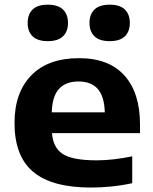

<svg xmlns="http://www.w3.org/2000/svg" viewBox="-20 -810 668 840"><path d="M378 10.5Q207.5 10.5 125.5 -58Q43.5 -126.5 43.5 -272Q43.5 -405 116.8 -480.2Q190 -555.5 326 -555.5Q456.5 -555.5 524.5 -479.5Q592.5 -403.5 592.5 -266.5V-227.5H207.5Q212 -164 254.8 -136.2Q297.5 -108.5 403.5 -108.5Q438.5 -108.5 479 -113.2Q519.5 -118 558.5 -126V-8.5Q509 2 464.2 6.2Q419.5 10.5 378 10.5ZM323.5 -453.5Q267.5 -453.5 238 -421Q208.5 -388.5 206.5 -318.5H438.5Q436.5 -388 407.8 -420.8Q379 -453.5 323.5 -453.5ZM460 -630Q415 -630 393.2 -651.2Q371.5 -672.5 371.5 -709.5Q371.5 -747 393.2 -768.2Q415 -789.5 460 -789.5Q505 -789.5 526.5 -768.2Q548 -747 548 -709.5Q548 -672.5 526.5 -651.2Q505 -630 460 -630ZM189 -630Q144 -630 122.5 -651.2Q101 -672.5 101 -709.5Q101 -747 122.5 -768.2Q144 -789.5 189 -789.5Q234 -789.5 255.8 -768.2Q277.5 -747 277.5 -709.5Q277.5 -672.5 255.8 -651.2Q234 -630 189 -630Z"/></svg>

Font: Encode Sans Expanded
Style: Bold
Weight: 700
Width: 7
Designer: Multiple Designers
Foundry: Impallari Type
Version: Version 3.000; ttfautohint (v1.8.3) -l 8 -r 50 -G 200 -x 14 